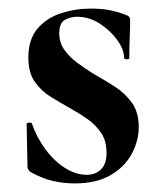

<svg xmlns="http://www.w3.org/2000/svg" viewBox="-20 -416 377 447"><path d="M118 -338Q118 -317 129.5 -300.5Q141 -284 159 -270.5Q177 -257 198 -244Q223 -230 247 -214.5Q271 -199 287 -177Q303 -155 303 -120Q303 -88 286.5 -57.5Q270 -27 237 -8Q204 11 154 11Q129 11 104 5.5Q79 0 50 -16Q48 -18 46 -21Q44 -24 44 -28L42 -127Q42 -130 47.5 -130.5Q53 -131 54 -129Q65 -97 85 -69.5Q105 -42 130.5 -25.5Q156 -9 182 -9Q202 -9 215 -21.5Q228 -34 228 -60Q228 -88 215.5 -106.5Q203 -125 184 -138.5Q165 -152 145 -163Q122 -176 99 -190Q76 -204 61 -225.5Q46 -247 46 -282Q46 -324 67 -349Q88 -374 121.5 -385Q155 -396 191 -396Q213 -396 231.5 -393Q250 -390 274 -381Q283 -378 283 -370Q283 -350 282 -328.5Q281 -307 281 -281Q281 -278 275 -278Q269 -278 269 -281Q269 -300 253.5 -322Q238 -344 213 -360.5Q188 -377 159 -377Q145 -377 131.5 -370Q118 -363 118 -338Z"/></svg>

Font: Cormorant Garamond Light
Style: Regular
Weight: 300
Designer: Christian Thalmann (Catharsis Fonts)
Foundry: Catharsis Fonts
Version: Version 4.001